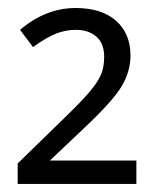

<svg xmlns="http://www.w3.org/2000/svg" viewBox="-20 -743 387 477"><path d="M318.8 -286.1H23.9V-336.9L139.2 -449.2Q182.6 -491.2 202.6 -514.9Q222.7 -538.6 230.7 -557.1Q238.8 -575.7 238.8 -602.1Q238.8 -635.3 219.2 -652.1Q199.7 -668.9 168.9 -668.9Q143.6 -668.9 119.6 -659.7Q95.7 -650.4 62 -626L29.8 -668.9Q93.8 -723.1 168 -723.1Q232.4 -723.1 268.3 -691.4Q304.2 -659.7 304.2 -605Q304.2 -565.9 282.5 -529.1Q260.7 -492.2 189 -424.8L104 -344.2H318.8Z"/></svg>

Font: CAA NEO Sans
Style: Regular
Weight: 400
Version: Version 1.10